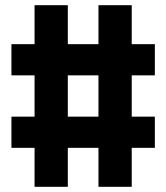

<svg xmlns="http://www.w3.org/2000/svg" viewBox="-20 -737 640 739"><path d="M113 -18V-168H24V-288H113V-447H24V-567H113V-717H241V-567H359V-717H487V-567H576V-447H487V-288H576V-168H487V-18H359V-168H241V-18ZM241 -288H359V-447H241Z"/></svg>

Font: Iosevka Heavy Extended
Style: Regular
Weight: 900
Width: 7
Monospace: yes
Designer: Belleve Invis
Foundry: Belleve Invis
Version: Version 32.5.0; ttfautohint (v1.8.4)